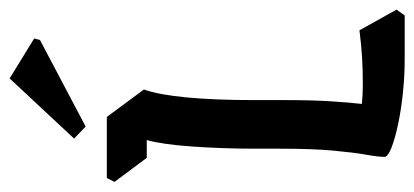

<svg xmlns="http://www.w3.org/2000/svg" viewBox="-251 -630 861 399"><g transform="rotate(-90 179.5 -430.5)"><path d="M255 -20Q223 -20 188 -23.5Q153 -27 122 -33.5Q91 -40 72 -47.5Q53 -55 53 -62Q53 -75 57.5 -100Q62 -125 66 -168.5Q70 -212 70 -279V-329Q70 -398 74.5 -461.5Q79 -525 88 -556H51L1 -623L9 -639H136L193 -562Q182 -531 176.5 -472.5Q171 -414 171 -334V-270Q171 -213 168.5 -173.5Q166 -134 163 -109Q181 -107 205 -107Q232 -107 258.5 -108.5Q285 -110 316 -114L359 -37L347 -20ZM296 -778 116 -683 91 -707 216 -841 299 -790Z"/></g></svg>

Font: Jaini
Style: Regular
Weight: 400
Designer: Maithili Shingre, Girish Dalvi (Devanagari), Taresh Vohra (Latin)
Foundry: Ek Type
Version: Version 2.000; ttfautohint (v1.8.4.7-5d5b)